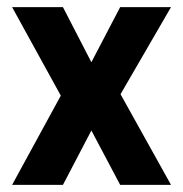

<svg xmlns="http://www.w3.org/2000/svg" viewBox="-20 -520 514 540"><path d="M14 0 151 -251 14 -500H157L237 -345L318 -500H461L319 -255L461 0H318L237 -153L157 0Z"/></svg>

Font: Titillium Web SemiBold
Style: Regular
Weight: 600
Designer: Mohamed Gaber, Accademia di Belle Arti di Urbino
Foundry: Kief Type Foundry, Accademia di Belle Arti di Urbino
Version: Version 3.000; ttfautohint (v1.8.4)